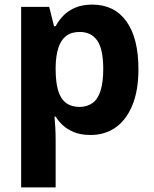

<svg xmlns="http://www.w3.org/2000/svg" viewBox="-20 -577 668 835"><path d="M381 -557Q477 -557 529.5 -484.5Q582 -412 582 -276Q582 -183 555.5 -119Q529 -55 482.5 -22.5Q436 10 374 10Q332 10 302.5 -2Q273 -14 253.5 -32Q234 -50 222 -70H217Q219 -47 220.5 -22.5Q222 2 222 32V238H72V-547H194L215 -463H222Q235 -488 256 -509.5Q277 -531 308 -544Q339 -557 381 -557ZM327 -438Q290 -438 267.5 -420.5Q245 -403 234 -369.5Q223 -336 222 -287V-275Q222 -221 232.5 -184.5Q243 -148 266.5 -130Q290 -112 326 -112Q359 -112 382.5 -129Q406 -146 417.5 -183Q429 -220 429 -277Q429 -363 403 -400.5Q377 -438 327 -438Z"/></svg>

Font: Noto Sans Hebrew Thin
Style: Bold
Weight: 700
Version: Version 3.001